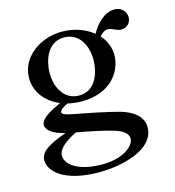

<svg xmlns="http://www.w3.org/2000/svg" viewBox="-108 -621 825 905"><g transform="rotate(-15 305.0 -168.5)"><path d="M477 -448C500 -448 515 -430 539 -430C574 -430 588 -456 588 -479C588 -500 571 -530 532 -530C481 -530 440 -484 417 -442C378 -474 324 -493 265 -493C160 -493 60 -423 60 -321C60 -254 103 -198 171 -170C118 -146 70 -120 70 -89C70 -65 98 -41 159 -27C80 2 29 27 29 73C29 121 89 193 266 193C376 193 540 156 540 46C540 -9 490 -41 434 -57C379 -72 280 -92 230 -101C177 -111 165 -117 165 -127C165 -136 180 -149 205 -159C226 -154 248 -151 272 -151C421 -151 477 -250 477 -322C477 -361 462 -396 437 -424C448 -437 463 -448 477 -448ZM268 -181C192 -181 160 -252 160 -319C160 -375 185 -464 268 -464C347 -464 376 -389 376 -329C376 -265 349 -181 268 -181ZM449 77C449 109 400 161 287 161C190 161 115 125 115 71C115 35 166 3 207 -17C271 -6 350 11 387 23C423 34 449 52 449 77Z"/></g></svg>

Font: Shippori Mincho OTF SemiBold
Style: Regular
Weight: 600
Designer: FONTDASU
Foundry: FONTDASU / Google Inc. / but / Adobe
Version: Version 3.300;hotconv 1.0.109;makeotfexe 2.5.65596